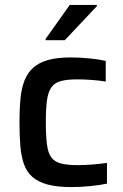

<svg xmlns="http://www.w3.org/2000/svg" viewBox="-20 -751 501 779"><path d="M270 8Q211 8 172.5 -2.5Q134 -13 111 -33.5Q88 -54 77 -85.5Q66 -117 62.5 -159.5Q59 -202 59 -256Q59 -309 63 -351Q67 -393 79.5 -424.5Q92 -456 115 -476.5Q138 -497 175 -507.5Q212 -518 268 -518Q304 -518 343.5 -514Q383 -510 409 -504V-420Q387 -424 354.5 -426.5Q322 -429 295 -429Q252 -429 226.5 -422Q201 -415 188 -396Q175 -377 170.5 -343Q166 -309 166 -255Q166 -200 170.5 -165Q175 -130 188.5 -112Q202 -94 228 -87.5Q254 -81 297 -81Q322 -81 353.5 -83.5Q385 -86 414 -90V-6Q387 0 347 4Q307 8 270 8ZM165 -588V-593L263 -731H373V-726L243 -588Z"/></svg>

Font: Saira Thin Medium
Style: Regular
Weight: 500
Version: Version 1.101